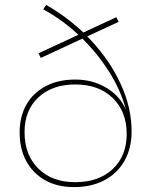

<svg xmlns="http://www.w3.org/2000/svg" viewBox="-20 -762 615 782"><path d="M281 0Q214 0 164.5 -27.5Q115 -55 87.5 -105Q60 -155 60 -222Q60 -288 88 -336.5Q116 -385 167 -411.5Q218 -438 287 -438Q357 -438 413 -404.5Q469 -371 493 -315Q472 -395 423 -472Q374 -549 305.5 -614.5Q237 -680 156 -724L168 -742Q274 -681 352 -596.5Q430 -512 473 -417Q516 -322 516 -227Q516 -158 487 -107Q458 -56 405.5 -28Q353 0 281 0ZM286 -20Q382 -20 439 -73.5Q496 -127 496 -216Q496 -308 439 -363Q382 -418 287 -418Q193 -418 136.5 -365.5Q80 -313 80 -224Q80 -131 136 -75.5Q192 -20 286 -20ZM146 -526 137 -545 454 -692 463 -673Z"/></svg>

Font: Montserrat Thin Thin
Style: Regular
Weight: 250
Version: Version 9.000